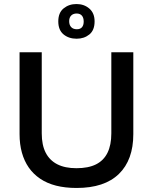

<svg xmlns="http://www.w3.org/2000/svg" viewBox="-20 -919 759 952"><path d="M360 13Q303 13 258 1.5Q213 -10 179 -33Q145 -56 122.5 -88.5Q100 -121 88.5 -162.5Q77 -204 77 -254V-660H187V-258Q187 -200 206.5 -162Q226 -124 264 -104.5Q302 -85 359 -85Q418 -85 456 -104Q494 -123 513 -161.5Q532 -200 532 -258V-660H641V-254Q641 -126 569.5 -56.5Q498 13 360 13ZM360 -727Q321 -727 295 -748.5Q269 -770 269 -813Q269 -856 295.5 -877.5Q322 -899 359 -899Q397 -899 423 -876.5Q449 -854 449 -813Q449 -769 423 -748Q397 -727 360 -727ZM361 -774Q378 -774 386.5 -784Q395 -794 395 -812Q395 -831 386 -841.5Q377 -852 360 -852Q343 -852 333 -842Q323 -832 323 -814Q323 -795 333 -784.5Q343 -774 361 -774Z"/></svg>

Font: Bricolage Grotesque 96pt ExtraBold Medium
Style: Regular
Weight: 500
Version: Version 1.001;gftools[0.9.33.dev8+g029e19f]